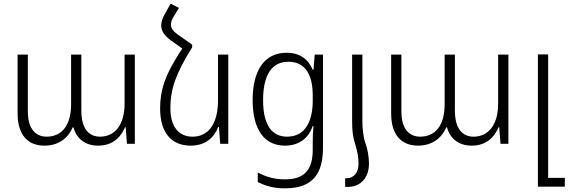

<svg xmlns="http://www.w3.org/2000/svg" viewBox="-20 -785 3103 1048"><path d="M223 10C301 10 353 -33 377 -90H381C397 -29 445 10 515 10C601 10 642 -42 662 -90H666L673 0H716V-487H660V-219C660 -104 607 -39 526 -39C468 -39 424 -79 424 -181V-487H368V-216C368 -97 315 -39 234 -39C176 -39 132 -80 132 -176V-487H76V-166C76 -46 134 10 223 10Z M1029 -541 951 -596C925 -614 913 -631 913 -651C913 -664 918 -679 929 -696L957 -742L911 -765L879 -707C866 -685 860 -665 860 -646C860 -616 877 -591 912 -565L975 -520C879 -376 854 -292 854 -193C854 -65 912 10 1021 10C1101 10 1149 -34 1171 -92H1175L1182 0H1226V-487H1170V-239C1170 -105 1115 -39 1031 -39C954 -39 910 -95 910 -195C910 -299 940 -384 1029 -527Z M1536 243C1689 243 1743 161 1743 21V-487H1698L1691 -404H1687C1663 -461 1618 -497 1544 -497C1425 -497 1359 -403 1359 -239C1359 -73 1426 10 1535 10C1609 10 1664 -28 1687 -98H1691C1688 -63 1687 -37 1687 -8V32C1687 136 1647 194 1536 194C1474 194 1431 179 1387 157V209C1431 230 1472 243 1536 243ZM1547 -39C1467 -39 1416 -99 1416 -238C1416 -375 1463 -448 1554 -448C1648 -448 1687 -374 1687 -265V-235C1687 -128 1649 -39 1547 -39Z M1902 -123C1902 -68 1907 -33 1919 3C1931 40 1937 76 1937 109C1937 157 1911 188 1872 188H1864V235H1880C1950 235 1994 182 1994 109C1994 72 1987 31 1975 -2C1962 -39 1958 -88 1958 -123V-487H1902Z M2262 10C2340 10 2392 -33 2416 -90H2420C2436 -29 2484 10 2554 10C2640 10 2681 -42 2701 -90H2705L2712 0H2755V-487H2699V-219C2699 -104 2646 -39 2565 -39C2507 -39 2463 -79 2463 -181V-487H2407V-216C2407 -97 2354 -39 2273 -39C2215 -39 2171 -80 2171 -176V-487H2115V-166C2115 -46 2173 10 2262 10Z M2916 234H3063V186H2972V-488H2916Z"/></svg>

Font: Noto Sans Armenian SemiCondensed Light
Style: Regular
Weight: 300
Width: 4
Designer: Monotype Design Team
Foundry: Monotype Imaging Inc.
Version: Version 2.008